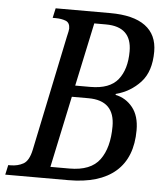

<svg xmlns="http://www.w3.org/2000/svg" viewBox="-70 -760 689 806"><g transform="rotate(5 275.0 -357.0)"><path d="M-18 0 -9 -41H1Q31 -41 54.5 -54Q78 -67 88 -114L189 -598Q196 -627 196 -634Q196 -659 178 -666Q160 -673 135 -673H123L132 -714H362Q460 -714 510 -677Q560 -640 560 -569Q560 -485 518 -439.5Q476 -394 415 -378L414 -374Q458 -365 486.5 -329.5Q515 -294 515 -234Q515 -119 447 -59.5Q379 0 248 0ZM306 -398Q387 -398 422 -441.5Q457 -485 457 -561Q457 -665 348 -665H299L242 -398ZM248 -49Q338 -49 375.5 -100Q413 -151 413 -241Q413 -350 302 -350H232L168 -49Z"/></g></svg>

Font: Noto Serif Condensed
Style: Italic
Weight: 400
Width: 3
Italic angle: -12°
Designer: Monotype Design Team
Foundry: Monotype Imaging Inc.
Version: Version 2.014; ttfautohint (v1.8.4.7-5d5b)